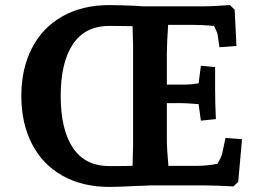

<svg xmlns="http://www.w3.org/2000/svg" viewBox="-20 -730 1036 756"><path d="M64 -352Q64 -459 105.5 -540Q147 -621 225.5 -665.5Q304 -710 411 -710Q437 -710 463.5 -709Q490 -708 516 -707Q538 -705 548 -705H771Q822 -705 885 -710L904 -692L911 -549L844 -544L837 -593Q836 -601 823 -628Q775 -632 744 -632H642Q637 -557 637 -521V-397H713Q734 -397 762 -402L771 -471L827 -466V-382Q827 -323 830 -261L771 -255L762 -320Q712 -324 693 -324H637V-185Q637 -141 643 -77H755Q794 -77 836 -85Q852 -112 855 -126L868 -187L933 -182L918 -14L899 4Q823 0 785 0H574Q538 2 520 2Q448 6 411 6Q304 6 225.5 -38.5Q147 -83 105.5 -164Q64 -245 64 -352ZM411 -76Q471 -76 502 -77L504 -155V-551L502 -627L411 -628Q315 -628 267 -556Q219 -484 219 -352Q219 -220 267 -148Q315 -76 411 -76Z"/></svg>

Font: Andada Pro ExtraBold
Style: Regular
Weight: 800
Designer: Carolina Giovagnoli
Foundry: Huerta Tipografica
Version: Version 3.005; ttfautohint (v1.8.4)